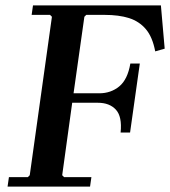

<svg xmlns="http://www.w3.org/2000/svg" viewBox="-20 -690 629 710"><path d="M8 0 13 -35H83L90 -42L172 -628L165 -635H97L102 -670H575L589 -510L554 -500Q544 -553 519.5 -582Q495 -611 457.5 -623Q420 -635 366 -635H299L292 -628L252 -345H347Q390 -345 421 -370.5Q452 -396 462 -455H497L461 -200H426Q432 -259 408.5 -284.5Q385 -310 342 -310H247L210 -42L217 -35H318L313 0Z"/></svg>

Font: Brygada 1918 SemiBold
Style: Italic
Weight: 600
Italic angle: -8°
Designer: Mateusz Machalski | Borys Kosmynka | Przemek Hoffer
Foundry: NIEPODLEGLA 2018
Version: Version 3.006